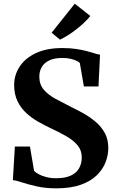

<svg xmlns="http://www.w3.org/2000/svg" viewBox="-20 -1014 636 1045"><path d="M286 11Q226.5 11 179.5 0.2Q132.5 -10.5 100 -21.2Q67.5 -32 50 -33.5L61 -216.5H143L165.5 -84Q174.5 -74.5 191.2 -65.5Q208 -56.5 232 -50.2Q256 -44 286 -44Q335 -44 365.8 -58.5Q396.5 -73 410.8 -98.8Q425 -124.5 425 -157.5Q425 -195.5 402.5 -222.8Q380 -250 340.5 -272.8Q301 -295.5 250 -319Q220.5 -333 187 -352Q153.5 -371 123.8 -398Q94 -425 75.5 -462.8Q57 -500.5 57 -552Q57 -605.5 86.8 -651.2Q116.5 -697 175 -724.8Q233.5 -752.5 320 -752.5Q361.5 -752.5 394.2 -747.5Q427 -742.5 452.5 -735.8Q478 -729 496 -723.2Q514 -717.5 524.5 -716.5L516 -543.5H436.5L414.5 -671Q410 -677 396.5 -683.2Q383 -689.5 363 -694.2Q343 -699 318 -698.5Q275.5 -698.5 248 -685.2Q220.5 -672 207.2 -649Q194 -626 194 -597Q194 -554.5 218 -526.2Q242 -498 282.5 -476Q323 -454 370.5 -430Q402.5 -415 437.2 -395.2Q472 -375.5 502.2 -349.5Q532.5 -323.5 551 -289Q569.5 -254.5 569.5 -208.5Q569.5 -169.5 554.5 -130.8Q539.5 -92 506.5 -59.8Q473.5 -27.5 419.2 -8.2Q365 11 286 11ZM306 -798.5 261 -836 387 -994 471.5 -927Q457 -908.5 437 -889.8Q417 -871 394.8 -853.8Q372.5 -836.5 350 -822.2Q327.5 -808 307 -798.5Z"/></svg>

Font: Merriweather 48pt
Style: Bold
Weight: 700
Version: Version 2.100